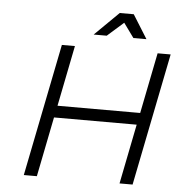

<svg xmlns="http://www.w3.org/2000/svg" viewBox="-59 -953 1005 1011"><g transform="rotate(5 443.5 -447.0)"><path d="M750 -700H819L679 0H610L673 -316H236L173 0H104L244 -700H313L249 -379H686ZM685 -769H616L561 -845L475 -769H406L533 -894H607Z"/></g></svg>

Font: Gontserrat Light
Style: Italic
Weight: 300
Italic angle: -11.3°
Designer: Julieta Ulanovsky
Foundry: Julieta Ulanovsky
Version: Version 6.001